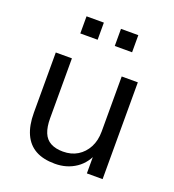

<svg xmlns="http://www.w3.org/2000/svg" viewBox="-129 -796 820 906"><g transform="rotate(20 280.5 -343.5)"><path d="M248 9Q189 9 150.5 -12.5Q112 -34 92.5 -77Q73 -120 73 -184V-486H154V-185Q154 -142 165.5 -113.5Q177 -85 202 -71.5Q227 -58 264 -58Q306 -58 337 -77Q368 -96 386 -130Q404 -164 404 -210V-486H485V0H406V-112H419Q399 -53 353.5 -22Q308 9 248 9ZM324 -610V-696H411V-610ZM151 -610V-696H238V-610Z"/></g></svg>

Font: Nunito Sans 12pt ExtraLight 12pt
Style: Regular
Weight: 400
Version: Version 3.101;gftools[0.9.27]